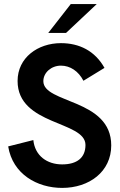

<svg xmlns="http://www.w3.org/2000/svg" viewBox="-20 -911 587 939"><path d="M216 -750H303L453 -891H326ZM284 8C416 8 524 -71 524 -200C524 -429 192 -404 192 -514C192 -556 231 -590 278 -590C323 -590 364 -563 388 -516L491 -579C444 -663 367 -700 278 -700C165 -700 66 -629 66 -515C66 -296 398 -321 398 -202C398 -140 357 -107 284 -107C210 -107 151 -149 143 -226L20 -195C42 -59 162 8 284 8Z"/></svg>

Font: FREAK Grotesk
Style: Bold
Weight: 700
Designer: La Scuola Open Source
Foundry: La Scuola Open Source
Version: Version 1.000;PS 1.0;hotconv 1.0.72;makeotf.lib2.5.5900